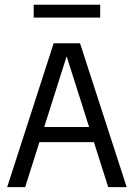

<svg xmlns="http://www.w3.org/2000/svg" viewBox="-20 -774 554 794"><path d="M9.6 0 201.9 -595H311L504 0H427.6L249.8 -559.3H261.3L84 0ZM108 -186.1 123.7 -248.8H388.7L404.6 -186.1ZM119.3 -701.3V-754.5H394.3V-701.3Z"/></svg>

Font: Encode Sans SC Condensed Thin
Style: Regular
Weight: 100
Width: 3
Designer: Multiple Designers
Foundry: Impallari Type
Version: Version 3.002